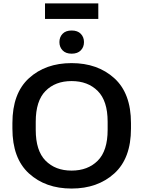

<svg xmlns="http://www.w3.org/2000/svg" viewBox="-20 -1098 846 1133"><path d="M53.2 -339.4Q53.2 -163.6 150.9 -74.5Q248.5 14.6 402.3 14.6Q556.2 14.6 654.5 -74.5Q752.9 -163.6 752.9 -339.4V-371.6Q752.9 -547.4 654.5 -636.5Q556.2 -725.6 402.3 -725.6Q248.5 -725.6 150.9 -636.5Q53.2 -547.4 53.2 -371.6ZM190.9 -331.5V-379.9Q190.9 -502.4 248.5 -561Q306.2 -619.6 402.3 -619.6Q498.5 -619.6 556.9 -561Q615.2 -502.4 615.2 -379.9V-331.5Q615.2 -208.5 556.9 -149.9Q498.5 -91.3 402.3 -91.3Q306.6 -91.3 248.8 -149.9Q190.9 -208.5 190.9 -331.5ZM330.6 -849.6Q330.6 -820.3 349.4 -800.8Q368.2 -781.2 402.8 -781.2Q438 -781.2 456.8 -800.8Q475.6 -820.3 475.6 -849.6Q475.6 -878.9 456.8 -898.4Q438 -918 402.8 -918Q367.7 -918 349.1 -898.4Q330.6 -878.9 330.6 -849.6ZM245.6 -986.3H560.1V-1078.1H245.6Z"/></svg>

Font: Roboto Flex
Style: wght 600 wdth 140 opsz 13.0 GRAD 0.00 slnt 0.00 XTRA 468 XOPQ 96 YOPQ 79 YTLC 514 YTUC 712 YTAS 750 YTDE -203.00 YTFI 738
Weight: 600
Width: 8
Designer: Berlow after Robertson
Foundry: Google
Version: Version 3.100